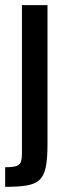

<svg xmlns="http://www.w3.org/2000/svg" viewBox="-30 -530 258 744"><path d="M-10 194V118Q22 118 35.5 112.5Q49 107 52 94.5Q55 82 55 64V-510H154V31Q154 87 147 119.5Q140 152 122 168Q104 184 72 189Q40 194 -10 194Z"/></svg>

Font: Saira Condensed SemiBold
Style: Regular
Weight: 600
Width: 3
Designer: Hector Gatti with collaboration of the Omnibus-Type team
Foundry: Omnibus-Type
Version: Version 1.100